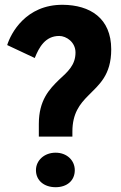

<svg xmlns="http://www.w3.org/2000/svg" viewBox="-20 -767 504 801"><path d="M142 -197H282V-218C282 -294 313 -333 348 -368C392 -413 444 -452 444 -561C444 -692 355 -746 242 -747C87 -748 25 -627 10 -579L125 -525C143 -570 169 -617 227 -617C257 -617 295 -591 295 -548C295 -495 262 -467 226 -434C186 -395 142 -349 142 -250ZM212 14C260 14 292 -14 292 -57C292 -98 259 -130 212 -130C165 -130 130 -98 130 -57C130 -14 164 14 212 14Z"/></svg>

Font: Hejaz SemiBold
Style: Regular
Weight: 600
Designer: Bandar Raffah (Arabic) and Santiago Orozco (Latin)
Foundry: Caramella and Typemade
Version: Version 1.010;hotconv 1.0.109;makeotfexe 2.5.65596